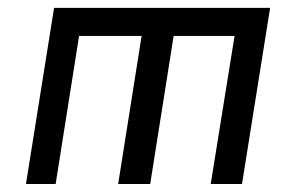

<svg xmlns="http://www.w3.org/2000/svg" viewBox="-20 -460 739 480"><path d="M355.5 0H275.4L334 -370.1H177.7L119.1 0H44.9L115.2 -440.4H655.3L585 0H506.8L566.4 -370.1H414.1Z"/></svg>

Font: Geo
Style: Oblique
Weight: 500
Italic angle: -11°
Version: Version 001.2